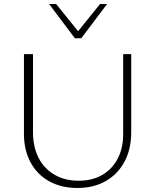

<svg xmlns="http://www.w3.org/2000/svg" viewBox="-20 -927 769 954"><path d="M364 7Q285 7 225 -26Q165 -59 132 -120Q99 -181 99 -262V-658H144V-270Q144 -197 171.5 -143Q199 -89 250.5 -59Q302 -29 371 -29Q439 -29 488.5 -58Q538 -87 565 -139Q592 -191 592 -261V-658H632V-269Q632 -186 598.5 -123.5Q565 -61 505 -27Q445 7 364 7ZM352 -737 361 -763 477 -907H512L384 -737ZM352 -737 224 -907H259L376 -762L384 -737Z"/></svg>

Font: Ysabeau SC ExtraLight
Style: Regular
Weight: 250
Designer: Christian Thalmann (Catharsis Fonts)
Version: Version 2.001;gftools[0.9.30]; featfreeze: smcp